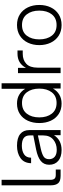

<svg xmlns="http://www.w3.org/2000/svg" viewBox="766 -1526 772 2343"><g transform="rotate(-90 1151.5 -354.0)"><path d="M129 -720V-126Q129 -92 142 -75.5Q155 -59 189 -59H255V0H178Q113 0 87.5 -30Q62 -60 62 -119V-720Z M674 -81Q614 12 493 12Q408 12 360.5 -28.5Q313 -69 313 -139Q313 -204 359.5 -242Q406 -280 500 -299L671 -333V-376Q671 -427 639 -450Q607 -473 545 -473Q483 -473 441.5 -446.5Q400 -420 399 -360H332Q334 -447 394.5 -489.5Q455 -532 545 -532Q640 -532 688 -493Q736 -454 736 -383V0H674ZM496 -47Q569 -47 620 -89.5Q671 -132 671 -213V-277L509 -242Q442 -227 411.5 -206Q381 -185 381 -140Q381 -98 410 -72.5Q439 -47 496 -47Z M1243 0V-93Q1215 -43 1168.5 -15.5Q1122 12 1060 12Q985 12 931.5 -23.5Q878 -59 850 -120.5Q822 -182 822 -260Q822 -338 850 -399.5Q878 -461 931.5 -496.5Q985 -532 1060 -532Q1121 -532 1166 -506Q1211 -480 1240 -432V-720H1307V0ZM1067 -49Q1152 -49 1197 -107.5Q1242 -166 1242 -260Q1242 -354 1197 -412.5Q1152 -471 1067 -471Q982 -471 936.5 -412.5Q891 -354 891 -260Q891 -166 936.5 -107.5Q982 -49 1067 -49Z M1431 -520H1495V-422Q1549 -526 1669 -526H1708V-462H1666Q1592 -462 1545 -418.5Q1498 -375 1498 -281V0H1431Z M1773 -260Q1773 -337 1802.5 -399Q1832 -461 1887.5 -496.5Q1943 -532 2018 -532Q2094 -532 2149 -496.5Q2204 -461 2233.5 -399.5Q2263 -338 2263 -260Q2263 -182 2233.5 -120.5Q2204 -59 2149 -23.5Q2094 12 2018 12Q1943 12 1887.5 -23.5Q1832 -59 1802.5 -121Q1773 -183 1773 -260ZM2018 -49Q2103 -49 2148.5 -107.5Q2194 -166 2194 -260Q2194 -354 2148.5 -412.5Q2103 -471 2018 -471Q1933 -471 1888 -412.5Q1843 -354 1843 -260Q1843 -166 1888 -107.5Q1933 -49 2018 -49Z"/></g></svg>

Font: Aspekta 300
Style: Regular
Weight: 300
Designer: Ivo Dolenc
Version: Version 2.000